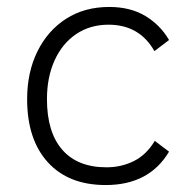

<svg xmlns="http://www.w3.org/2000/svg" viewBox="-20 -524 525 552"><path d="M284 8Q177 8 117.5 -57.5Q58 -123 58 -239Q58 -316 87.5 -376Q117 -436 170 -470Q223 -504 294 -504Q355 -504 398 -478Q441 -452 466 -409L424 -377Q381 -453 292 -453Q239 -453 199 -426Q159 -399 137 -350.5Q115 -302 115 -239Q115 -144 159 -93.5Q203 -43 286 -43Q329 -43 365 -61Q401 -79 425 -119L466 -88Q409 8 284 8Z"/></svg>

Font: Livvic Light
Style: Regular
Weight: 300
Designer: Jacques Le Bailly, Baron von Fonthausen
Version: Version 1.001; ttfautohint (v1.8.2)